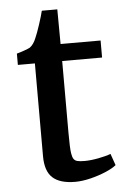

<svg xmlns="http://www.w3.org/2000/svg" viewBox="-52 -735 510 784"><g transform="rotate(-5 203.5 -343.0)"><path d="M32.7 -485.4V-531.7Q45.9 -535.2 63.7 -541.5Q81.5 -547.9 87.4 -551.3Q103.5 -563 113.8 -589.4Q121.1 -605.5 133.1 -641.8Q145 -678.2 149.4 -697.3H212.9L213.9 -555.2H377.9V-485.4H214.4V-189.9Q214.4 -128.4 217.8 -107.4Q220.2 -91.8 225.1 -84Q230 -76.2 240.2 -73.5Q250.5 -70.8 270 -70.8H270.5Q294.9 -70.8 326.9 -76.9Q358.9 -83 377.4 -90.3H377.9L394.5 -43Q379.9 -30.8 350.6 -18.3Q321.3 -5.9 287.6 2.4Q252.9 10.7 225.6 10.7H224.6Q162.6 10.7 132.6 -16.4Q102.5 -43.5 102.5 -105V-485.4Z"/></g></svg>

Font: Merriweather
Style: Regular
Weight: 400
Designer: Eben Sorkin
Foundry: Eben Sorkin
Version: Version 1.584; ttfautohint (v1.8.1)